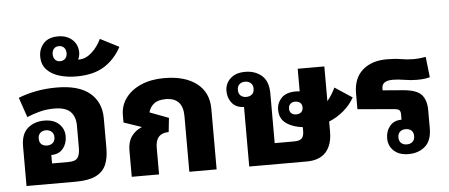

<svg xmlns="http://www.w3.org/2000/svg" viewBox="-56 -1014 2702 1156"><g transform="rotate(-5 1295.5 -436.0)"><path d="M560 -366V-184Q560 -125 542 -84Q524 -43 480 -21.5Q436 0 358 0H61V-239Q61 -314 101 -348.5Q141 -383 201 -383Q258 -383 290 -353Q322 -323 322 -278Q322 -234 297 -203.5Q272 -173 226 -173V-122H326Q367 -122 381 -141.5Q395 -161 395 -203V-336Q395 -390 365.5 -420Q336 -450 267 -450Q221 -450 180.5 -439.5Q140 -429 102 -413L61 -533Q111 -553 169.5 -564Q228 -575 292 -575Q426 -575 493 -519Q560 -463 560 -366ZM206 -232Q227 -232 240.5 -244Q254 -256 254 -278Q254 -300 240.5 -312Q227 -324 206 -324Q185 -324 172 -312Q159 -300 159 -278Q159 -255 172 -243.5Q185 -232 206 -232Z M418 -631Q363 -631 316 -645Q269 -659 240 -689.5Q211 -720 211 -770Q211 -815 240.5 -848Q270 -881 328 -881Q381 -881 414 -851Q447 -821 447 -773Q447 -752 437 -731H442Q483 -731 519.5 -764Q556 -797 578 -844L691 -786Q652 -713 587 -672Q522 -631 418 -631ZM328 -731Q348 -731 359.5 -743.5Q371 -756 371 -776Q371 -797 359.5 -809.5Q348 -822 328 -822Q309 -822 298 -809.5Q287 -797 287 -776Q287 -756 298 -743.5Q309 -731 328 -731Z M942 -575Q1068 -575 1139 -520Q1210 -465 1210 -366V0H1045V-336Q1045 -448 941 -448Q894 -448 869.5 -428Q845 -408 837 -377L951 -334L942 -249Q862 -249 862 -161V0H697V-161Q697 -211 720.5 -244Q744 -277 782 -292V-294L676 -330V-373Q676 -432 709.5 -477.5Q743 -523 803 -549Q863 -575 942 -575Z M1432 -570Q1492 -570 1532 -535.5Q1572 -501 1572 -426V-127H1690Q1723 -127 1736 -140.5Q1749 -154 1749 -185V-208Q1688 -215 1649 -243Q1610 -271 1610 -325Q1610 -366 1638.5 -396Q1667 -426 1726 -426Q1738 -426 1749 -424V-561H1910V-351Q1939 -386 1959 -429L2064 -360Q2039 -316 1998.5 -281.5Q1958 -247 1910 -228V-167Q1910 -87 1871 -43.5Q1832 0 1754 0H1407V-360Q1360 -361 1335 -391.5Q1310 -422 1310 -465Q1310 -509 1342 -539.5Q1374 -570 1432 -570ZM1426 -419Q1447 -419 1460.5 -430.5Q1474 -442 1474 -465Q1474 -487 1460.5 -499Q1447 -511 1426 -511Q1405 -511 1392 -499Q1379 -487 1379 -465Q1379 -443 1392 -431Q1405 -419 1426 -419ZM1716 -288Q1735 -288 1746.5 -298Q1758 -308 1758 -326Q1758 -345 1746.5 -355Q1735 -365 1716 -365Q1698 -365 1687 -354.5Q1676 -344 1676 -326Q1676 -308 1687 -298Q1698 -288 1716 -288Z M2510 -245V-135Q2510 -60 2470 -25.5Q2430 9 2370 9Q2313 9 2281 -21Q2249 -51 2249 -96Q2249 -140 2274 -170.5Q2299 -201 2345 -201V-234Q2345 -250 2338 -258Q2331 -266 2309 -268L2086 -287V-383Q2086 -473 2140.5 -522Q2195 -571 2288 -571Q2339 -571 2374.5 -564.5Q2410 -558 2448 -558Q2470 -558 2489 -560Q2508 -562 2523 -565L2537 -441Q2519 -436 2501.5 -434Q2484 -432 2458 -432Q2421 -432 2383.5 -438.5Q2346 -445 2313 -445Q2247 -445 2247 -399V-387L2370 -377Q2453 -370 2481.5 -337Q2510 -304 2510 -245ZM2364 -142Q2343 -142 2330 -130Q2317 -118 2317 -96Q2317 -74 2330 -62Q2343 -50 2364 -50Q2386 -50 2399 -62Q2412 -74 2412 -96Q2412 -119 2399 -130.5Q2386 -142 2364 -142Z"/></g></svg>

Font: Noto Sans Thai Looped ExtraBold
Style: Regular
Weight: 800
Designer: Sasikarn Vongin, Ben Mitchell
Foundry: The Fontpad Ltd
Version: Version 1.001; ttfautohint (v1.8.4.7-5d5b)